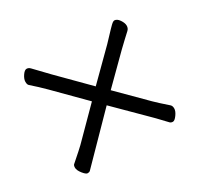

<svg xmlns="http://www.w3.org/2000/svg" viewBox="-110 -640 821 782"><g transform="rotate(-30 300.0 -249.5)"><path d="M109 -7Q105 -3 97 -3Q89 -3 76 -19.5Q63 -36 63 -48.5Q63 -61 70 -65Q118 -107 128 -117L258 -248L129 -378Q99 -408 69 -434Q63 -439 63 -452Q63 -465 73.5 -480.5Q84 -496 93.5 -496Q103 -496 110.5 -488Q118 -480 136 -461.5Q154 -443 170 -426L302 -293L428 -418Q484 -478 491 -483Q498 -488 501 -488Q514 -488 524.5 -472.5Q535 -457 535 -444.5Q535 -432 526.5 -424Q518 -416 500 -399.5Q482 -383 469 -370L347 -249L470 -126Q487 -109 527 -74Q534 -68 534 -55.5Q534 -43 522.5 -27Q511 -11 502.5 -11Q494 -11 489 -16Q440 -68 430 -77L302 -204Z"/></g></svg>

Font: LXGW WenKai TC
Style: Regular
Weight: 400
Designer: LXGW / Fontworks Inc.
Foundry: LXGW / Fontworks Inc.
Version: Version 1.330